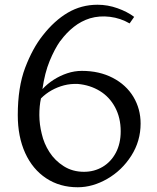

<svg xmlns="http://www.w3.org/2000/svg" viewBox="-20 -780 663 810"><path d="M160 -630Q209 -693 266.1 -726.5Q323.2 -760 391.5 -760Q434.5 -760 475.9 -745.2Q517.2 -730.5 546 -708.8L526.8 -681.2Q488.5 -703.5 444.1 -709Q399.8 -714.5 359.8 -702.8Q322.5 -691.2 291.4 -666.6Q260.2 -642 235.5 -608.2L233.5 -606.2Q210.2 -573 189.5 -522.9Q168.8 -472.8 159 -404Q179.8 -426.5 206.8 -443.8Q233.8 -461 264 -471Q294.2 -481 325.5 -481Q399 -481 455.6 -451.6Q512.2 -422.2 542.8 -371.4Q573.2 -320.5 573.2 -259Q573.2 -184.8 533.9 -123Q494.5 -61.2 432.8 -25.6Q371 10 308 10Q232.2 10 174.9 -27.9Q117.5 -65.8 86.2 -134.6Q55 -203.5 55 -294Q55 -412.2 86.2 -494.4Q117.5 -576.5 160 -630ZM334.2 -55.2Q377.5 -55.2 412.9 -76.1Q448.2 -97 468.8 -135.8Q489.2 -174.5 489.2 -226Q489.2 -283.2 465.5 -327.4Q441.8 -371.5 400.8 -396.4Q359.8 -421.2 309 -425.8Q277.8 -427.2 250.1 -420Q222.5 -412.8 197.8 -399Q173 -385.2 152.8 -364.8Q145.8 -332.8 146 -294Q146.2 -255.2 156 -215.8Q165.2 -174.8 188.5 -138.5Q211.8 -102.2 249 -78.8Q286.2 -55.2 334.2 -55.2Z"/></svg>

Font: TMT Limkin
Style: Regular
Weight: 400
Designer: Gabriel Drozdov
Version: Version 1.000;Glyphs 3.1.2 (3151)